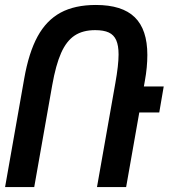

<svg xmlns="http://www.w3.org/2000/svg" viewBox="-68 -754 688 774"><path d="M526 -532.5Q526 -483 516 -428L512 -405.5H592L574 -300.5H493.5L440.5 0H323L397 -419Q410 -491.5 410 -534.5Q410 -570.5 400.5 -592Q391 -613.5 370.5 -623Q350 -632.5 315.5 -632.5Q266 -632.5 233 -610.8Q200 -589 178.5 -540.8Q157 -492.5 142.5 -410.5L70 0H-47.5L29.5 -436.5Q48 -542 83.5 -607Q119 -672 176.2 -703Q233.5 -734 318.5 -734Q424.5 -734 475.2 -684.5Q526 -635 526 -532.5Z"/></svg>

Font: JuliaMono SemiBoldItalic
Style: Regular
Weight: 600
Italic angle: -9°
Monospace: yes
Designer: cormullion
Foundry: corm
Version: Version 0.049; ttfautohint (v1.8.4)